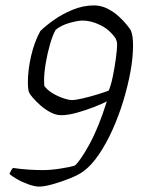

<svg xmlns="http://www.w3.org/2000/svg" viewBox="-20 -585 553 710"><path d="M124 105Q109 105 86 97Q63 89 43 77.5Q23 66 15 58Q18 51 21 45.5Q24 40 28 36Q54 40 83 42Q112 44 139 44Q167 44 203 38.5Q239 33 257 27Q277 10 311 -52Q345 -114 375 -210Q358 -201 327 -189Q296 -177 263.5 -168Q231 -159 207 -159Q187 -159 167 -169.5Q147 -180 130 -195Q113 -210 101.5 -223.5Q90 -237 87 -244Q85 -251 84 -260Q83 -269 83 -279Q83 -326 95 -378Q107 -430 129 -470Q148 -489 179 -511Q210 -533 249 -549Q288 -565 327 -565Q354 -565 377.5 -553Q401 -541 419 -524.5Q437 -508 449 -493Q461 -478 464 -472Q468 -462 470 -449Q472 -436 472 -416Q472 -373 462.5 -320.5Q453 -268 436 -212Q419 -156 396 -105Q373 -54 345.5 -13.5Q318 27 289 48Q272 61 240 74Q208 87 176 96Q144 105 124 105ZM246 -215Q260 -215 287.5 -221.5Q315 -228 342.5 -236.5Q370 -245 382 -250Q390 -268 397 -301.5Q404 -335 408.5 -369Q413 -403 413 -420Q413 -428 411.5 -432.5Q410 -437 408 -442Q386 -475 351.5 -492Q317 -509 285 -509Q269 -509 238 -500.5Q207 -492 186 -475Q175 -456 165 -421.5Q155 -387 149 -350.5Q143 -314 143 -288Q143 -278 143.5 -273.5Q144 -269 144 -267Q155 -252 174 -240.5Q193 -229 213.5 -222Q234 -215 246 -215Z"/></svg>

Font: Texturina Thin
Style: Italic
Weight: 100
Italic angle: -11°
Designer: Guillermo Torres Carreño
Foundry: Omnibus-Type
Version: Version 1.002; ttfautohint (v1.8.3)